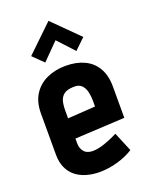

<svg xmlns="http://www.w3.org/2000/svg" viewBox="-141 -813 708 902"><g transform="rotate(-20 213.0 -362.0)"><path d="M343 -610 215 -737 82 -609 134 -558 215 -640 290 -559ZM145 -149V-174L394 -187V-343Q394 -399 372 -436.5Q350 -474 310.5 -492.5Q271 -511 218 -511Q166 -511 124 -492Q82 -473 57.5 -435Q33 -397 33 -340V-135Q33 -97 45.5 -69Q58 -41 80.5 -23Q103 -5 133.5 4Q164 13 199 13Q244 13 289.5 0Q335 -13 369 -35L329 -131Q298 -115 263.5 -103Q229 -91 202 -91Q189 -91 178 -95Q167 -99 160 -107Q153 -115 149 -125.5Q145 -136 145 -149ZM283 -313V-284L145 -275V-314Q145 -342 150.5 -361.5Q156 -381 171.5 -392.5Q187 -404 217 -405Q245 -407 259 -393Q273 -379 278 -357.5Q283 -336 283 -313Z"/></g></svg>

Font: Advent Pro
Style: Regular
Weight: 400
Designer: VivaRado, Andreas Kalpakidis
Foundry: VivaRado, Andreas Kalpakidis
Version: Version 3.000